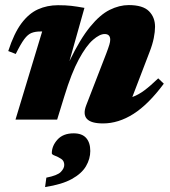

<svg xmlns="http://www.w3.org/2000/svg" viewBox="-20 -471 671 756"><path d="M42 -258.5 12.5 -270Q35 -339.5 64.2 -378.8Q93.5 -418 129.5 -434.2Q165.5 -450.5 208.5 -450.5Q239 -450.5 260.5 -448Q282 -445.5 312.5 -440L253.5 -230.5Q295.5 -317.5 334.8 -365.5Q374 -413.5 412 -432.2Q450 -451 487 -451Q542.5 -451 566.5 -427Q590.5 -403 590.5 -365.5Q590.5 -346.5 585.5 -321.2Q580.5 -296 569 -266.5L501 -89Q525 -97.5 549 -115.5Q573 -133.5 603 -162.5L625 -141.5Q564.5 -60 505.5 -22.5Q446.5 15 385.5 15Q292 15 319.5 -56.5L398.5 -260.5Q407 -283 410.5 -294.8Q414 -306.5 414 -314.5Q414 -337 392 -337Q372.5 -337 346 -314Q319.5 -291 290.5 -237.5Q261.5 -184 233.5 -92.5L205 0H41L146 -347H138.5Q118.5 -347 104 -341.2Q89.5 -335.5 75.5 -316.8Q61.5 -298 42 -258.5ZM184 132.5Q184 103.5 206.2 78.8Q228.5 54 270 54Q303 54 319.2 72.2Q335.5 90.5 335.5 123.5Q335.5 154.5 318.5 183.5Q301.5 212.5 262.5 234Q223.5 255.5 157.5 265.5L162.5 228.5Q206 220 219.5 206Q233 192 233 178.5Q233 162.5 220.8 154.5Q208.5 146.5 196.2 142Q184 137.5 184 132.5Z"/></svg>

Font: Newsreader 16pt ExtraBold
Style: Italic
Weight: 800
Italic angle: -17°
Designer: Hugues Gentile
Foundry: Production Type
Version: Version 1.003; ttfautohint (v1.8.3)